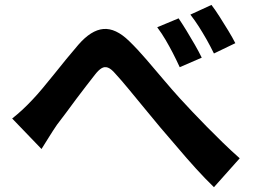

<svg xmlns="http://www.w3.org/2000/svg" viewBox="-20 -764 1040 784"><path d="M29.7 -280.1Q52.5 -298.2 71.9 -316.2Q91.4 -334.3 113.9 -358.3Q131.4 -376.6 153.6 -403.2Q175.8 -429.7 200.8 -460.8Q225.8 -491.8 251.1 -523.1Q276.5 -554.3 299.8 -581.1Q352 -641.3 402.1 -645.6Q452.3 -649.9 507.2 -596.5Q541.8 -563 578.1 -520.6Q614.4 -478.2 649.5 -436.8Q684.6 -395.4 713.9 -363.1Q738 -336.8 765.8 -307.4Q793.6 -278 824.7 -246.4Q855.8 -214.8 889.3 -182.2Q922.9 -149.5 958.8 -117.6L853.6 0.4Q818.3 -33.7 779.8 -76.1Q741.2 -118.6 704.6 -162.1Q667.9 -205.6 635.6 -242.5Q604.7 -279.5 571.2 -320.3Q537.6 -361.2 506.4 -399Q475.2 -436.9 451.4 -462.7Q434.2 -482.9 420.7 -487.9Q407.2 -492.8 395 -485.5Q382.7 -478.3 368.2 -459.7Q353.6 -441 333.4 -415Q313.1 -389 291.6 -360.1Q270.1 -331.3 249.8 -303.6Q229.4 -276 212.9 -254.9Q196 -230.3 179.3 -203.2Q162.6 -176.2 149.5 -155.6ZM709.3 -689.1Q723.4 -668.4 741.1 -639.6Q758.7 -610.8 775.6 -581.4Q792.5 -552 803.8 -528.5L713.9 -489.6Q699.2 -521.5 685.1 -548.8Q670.9 -576 655.9 -601.6Q640.9 -627.2 622 -652.7ZM843.5 -743.9Q858.6 -724.2 876.7 -695.8Q894.8 -667.4 912.2 -638.8Q929.7 -610.1 940.9 -587.7L853.6 -545.6Q837.9 -577.5 822.9 -603.9Q807.8 -630.3 792.1 -655.1Q776.3 -679.9 757.4 -704.4Z"/></svg>

Font: Shanggu Sans SC VF
Style: Regular
Weight: 250
Designer: GuiWonder
Version: Version 1.021